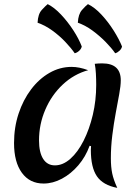

<svg xmlns="http://www.w3.org/2000/svg" viewBox="-20 -877 675 930"><path d="M414 -171Q395 -118 359.5 -76.5Q324 -35 280 -11.5Q236 12 191 12Q124 12 86 -40Q48 -92 48 -184Q48 -260 70 -326.5Q92 -393 130.5 -444Q169 -495 219.5 -524Q270 -553 327 -553Q364 -553 407 -537Q338 -518 284 -467.5Q230 -417 199.5 -346Q169 -275 169 -197Q169 -139 189 -107.5Q209 -76 246 -76Q285 -76 321 -108Q357 -140 385 -195.5Q413 -251 429.5 -320.5Q446 -390 446 -466Q446 -493 444.5 -520.5Q443 -548 439 -568Q449 -569 456.5 -569.5Q464 -570 475 -570Q565 -570 565 -488Q565 -462 557.5 -421Q550 -380 540.5 -329Q531 -278 524 -222Q517 -166 517 -111Q517 -68 523.5 -37Q530 -6 548 33Q479 20 449.5 -23Q420 -66 420 -151Q420 -163 421 -169ZM571 -652Q569 -641 559 -631.5Q549 -622 538 -619Q520 -645 491.5 -674Q463 -703 428.5 -728.5Q394 -754 357 -767Q359 -808 377 -828.5Q395 -849 406 -857Q439 -841 471.5 -806Q504 -771 530.5 -729Q557 -687 571 -652ZM376 -652Q374 -641 364 -631.5Q354 -622 342 -619Q324 -645 296 -674.5Q268 -704 233.5 -729Q199 -754 162 -767Q164 -809 182.5 -829Q201 -849 211 -857Q243 -841 275.5 -806.5Q308 -772 335 -730.5Q362 -689 376 -652Z"/></svg>

Font: Merienda Medium
Style: Regular
Weight: 500
Designer: Eduardo Rodriguez Tunni
Foundry: Eduardo Rodriguez Tunni
Version: Version 2.001; ttfautohint (v1.8.4.7-5d5b)